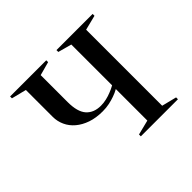

<svg xmlns="http://www.w3.org/2000/svg" viewBox="-118 -596 732 732"><g transform="rotate(-45 247.5 -230.0)"><path d="M320 -195Q306 -187 291 -182Q277 -177 260.5 -173.5Q244 -170 225 -170Q189 -170 161.5 -179.5Q134 -189 114.5 -205.5Q95 -222 85 -244Q75 -266 75 -290V-435L15 -450V-460H210V-450L155 -435V-290Q155 -237 176 -213.5Q197 -190 235 -190Q250 -190 265 -193.5Q280 -197 292 -202Q306 -207 320 -215V-435L265 -450V-460H460V-450L400 -435V-25L460 -10V0H260V-10L320 -25Z"/></g></svg>

Font: Oranienbaum
Style: Regular
Weight: 400
Designer: Oleg Pospelov and Jovanny Lemonad
Foundry: Oleg Pospelov and jovanny Lemonad
Version: Version 1.001; ttfautohint (v0.91) -l 8 -r 50 -G 200 -x 0 -w